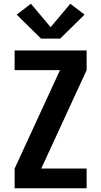

<svg xmlns="http://www.w3.org/2000/svg" viewBox="-20 -1004 540 1024"><path d="M58 0V-105L300 -630H58V-735H442V-630L200 -105H442V0ZM199 -798 69 -926 145 -984 250 -859 355 -984 431 -926 301 -798Z"/></svg>

Font: Iosevka SS04 Extrabold
Style: Regular
Weight: 800
Monospace: yes
Designer: Belleve Invis
Foundry: Belleve Invis
Version: Version 19.0.0; ttfautohint (v1.8.4)